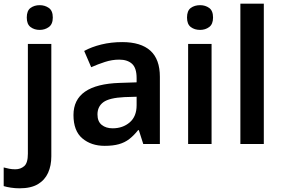

<svg xmlns="http://www.w3.org/2000/svg" viewBox="-73 -780 1527 1040"><path d="M33 240Q9 240 -14 236.5Q-37 233 -53 228V127Q-38 131 -23 134Q-8 137 10 137Q38 137 58 120Q78 103 78 53V-542H205V67Q205 117 187.5 156Q170 195 132.5 217.5Q95 240 33 240ZM142 -618Q113 -618 92.5 -633.5Q72 -649 72 -685Q72 -722 92.5 -737Q113 -752 142 -752Q170 -752 191.5 -737Q213 -722 213 -685Q213 -649 191.5 -633.5Q170 -618 142 -618Z M494 10Q421 10 373 -30.5Q325 -71 325 -157Q325 -240 387.5 -283.5Q450 -327 576 -331L667 -334V-357Q667 -412 642 -434.5Q617 -457 573 -457Q534 -457 495.5 -444.5Q457 -432 421 -416L383 -504Q423 -526 476 -539Q529 -552 589 -552Q690 -552 741.5 -505.5Q793 -459 793 -364V0H703L679 -75H675Q652 -46 627.5 -27Q603 -8 571 1Q539 10 494 10ZM537 -85Q592 -85 629.5 -117Q667 -149 667 -210V-256L601 -254Q519 -250 487 -226.5Q455 -203 455 -160Q455 -122 478 -103.5Q501 -85 537 -85Z M946 0V-542H1073V0ZM1011 -618Q981 -618 960.5 -633.5Q940 -649 940 -685Q940 -722 960.5 -737Q981 -752 1011 -752Q1039 -752 1060 -737Q1081 -722 1081 -685Q1081 -649 1060 -633.5Q1039 -618 1011 -618Z M1229 0V-760H1356V0Z"/></svg>

Font: Noto Sans Symbols SemiBold
Style: Regular
Weight: 600
Version: Version 2.002